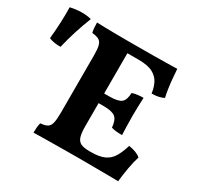

<svg xmlns="http://www.w3.org/2000/svg" viewBox="-282 -856 1056 1030"><g transform="rotate(30 245.5 -341.0)"><path d="M42.4 -679Q62.1 -678 91.1 -677.5Q120.2 -677 152.5 -676.5Q184.8 -676 214.9 -676Q244.9 -676 265.8 -676V-166.2Q265.8 -124.5 272.8 -101.6Q279.8 -78.8 298.2 -69.7Q316.6 -60.7 350 -60.7L327.5 0Q300.6 0 259.9 0.3Q219.2 0.5 176 1Q132.7 1.5 96.6 2Q60.4 2.5 42.4 3Q42.4 -15.2 43.9 -31.2Q45.5 -47.1 49 -58.3Q76 -60.3 90.7 -68.5Q105.5 -76.8 110.9 -98.9Q116.4 -120.9 116.4 -163.6V-518.7Q116.4 -558.5 110.9 -578.5Q105.5 -598.6 90.7 -606.9Q76 -615.2 48.5 -617.7Q44.9 -629.4 43.7 -647.1Q42.4 -664.9 42.4 -679ZM522.8 -191.9Q547.2 -188.4 566.6 -180.8Q586 -173.2 597.1 -162.7Q586.1 -128.7 578.3 -84.5Q570.6 -40.3 566.1 2Q541.9 1 502.6 1Q463.3 1 417.6 0.5Q371.9 0 327.5 0L350 -60.7H361.7Q413.9 -60.7 444.1 -74.9Q474.4 -89.1 491.8 -118.2Q509.3 -147.2 522.8 -191.9ZM460.6 -453.7Q459.6 -429.2 458.6 -401Q457.6 -372.7 457.6 -340.5Q457.6 -306.1 458.6 -276.5Q459.6 -246.8 460.6 -222.9Q439.8 -222.9 423.8 -224.4Q407.9 -226 393.7 -230.5Q389.7 -276.8 369.4 -292.7Q349 -308.6 296.4 -308.6H232.2V-368.3H296.4Q351.6 -368.3 371.2 -384.3Q390.7 -400.3 391.7 -444Q406.8 -449.6 424.9 -451.6Q442.9 -453.7 460.6 -453.7ZM539.5 -679Q540.9 -655.4 543.7 -624.3Q546.4 -593.3 550.7 -563.4Q554.9 -533.6 560.5 -510.6Q546.7 -503.6 529 -499.5Q511.2 -495.4 486.2 -495.4Q482.1 -529 468.4 -556.7Q454.7 -584.4 423.8 -601.1Q393 -617.7 335.8 -617.7H232.8L260.6 -676Q337.5 -676 391.1 -676.5Q444.7 -677 481 -677.7Q517.2 -678.5 539.5 -679ZM-62.1 -468Q-83.9 -467.6 -101 -470.6Q-118 -473.7 -134.3 -479.8Q-129.2 -527.6 -126.9 -579.8Q-124.6 -632 -125.7 -676.4Q-107.9 -680.5 -89.6 -682.7Q-71.4 -685 -53.6 -685Q-20.3 -685 4.3 -678Q-16.4 -625.8 -32.5 -574.9Q-48.6 -523.9 -62.1 -468Z"/></g></svg>

Font: Vollkorn
Style: Regular
Weight: 400
Designer: Friedrich Althausen
Foundry: Friedrich Althausen
Version: Version 5.001